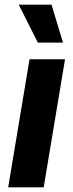

<svg xmlns="http://www.w3.org/2000/svg" viewBox="-20 -798 312 818"><path d="M141.3 -616.5H248.2L199.6 -778.1H59.7ZM14.9 0H166.2L257.1 -545.5H105.8Z"/></svg>

Font: TID UI
Style: Bold Italic
Weight: 700
Italic angle: -9.39999°
Designer: The TID Project Authors
Foundry: Bakken & Bæck
Version: Version 1.001;hotconv 1.0.109;makeotfexe 2.5.65596